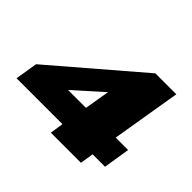

<svg xmlns="http://www.w3.org/2000/svg" viewBox="-150 -930 1160 1160"><g transform="rotate(45 430.5 -350.0)"><path d="M15 -86 38 -229 587 -700H766L692 -256H798L771 -86H665L651 0H394L407 -86ZM285 -256H438L465 -417Z"/></g></svg>

Font: Georama Expanded Black
Style: Italic
Weight: 900
Width: 7
Italic angle: -9°
Designer: Jean-Baptiste Levee
Foundry: Production Type
Version: Version 1.000